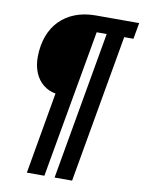

<svg xmlns="http://www.w3.org/2000/svg" viewBox="-93 -751 735 982"><g transform="rotate(10 274.5 -260.5)"><path d="M116 166 190 -258Q154 -264 126 -286.5Q98 -309 83 -345Q68 -381 68 -428Q69 -488 86.5 -535.5Q104 -583 137.5 -617Q171 -651 218 -669Q265 -687 323 -687H549L534 -603H486L351 166H260L395 -603H343L207 166Z"/></g></svg>

Font: Archivo Condensed
Style: Bold Italic
Weight: 700
Width: 3
Italic angle: -10°
Designer: Hector Gatti
Foundry: Omnibus-Type
Version: Version 2.001